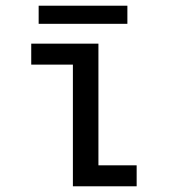

<svg xmlns="http://www.w3.org/2000/svg" viewBox="-20 -653 610 673"><path d="M115.5 -633H426.5V-569.5H115.5ZM325 -73.5H459V0H235.5V-426.5H89.5V-500H325Z"/></svg>

Font: League Mono Narrow
Style: Regular
Weight: 400
Width: 3
Designer: Tyler Finck
Foundry: The League of Moveable Type / Tyler Finck
Version: Version 2.210